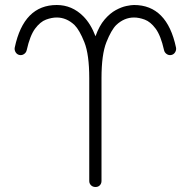

<svg xmlns="http://www.w3.org/2000/svg" viewBox="-20 -735 762 768"><path d="M362 13Q351 13 344 6Q337 -1 337 -11V-422Q337 -517 317.5 -566Q298 -615 278 -635Q246 -665 207 -665Q187 -665 164 -656.5Q141 -648 120.5 -620.5Q100 -593 87 -535Q85 -525 76.5 -519Q68 -513 58 -515Q48 -517 42.5 -526Q37 -535 39 -545Q75 -715 207 -715Q268 -715 313 -670Q343 -640 362 -590Q377 -632 398.5 -657Q420 -682 443 -694.5Q466 -707 485.5 -711Q505 -715 516 -715Q648 -715 684 -545Q686 -535 680.5 -526Q675 -517 665 -515Q655 -513 646.5 -519Q638 -525 636 -535Q623 -593 602.5 -620.5Q582 -648 559 -656.5Q536 -665 516 -665Q477 -665 445 -635Q425 -615 405.5 -566Q386 -517 386 -422V-11Q386 -1 379.5 6Q373 13 362 13Z"/></svg>

Font: Zen Kurenaido
Style: ARC
Weight: 400
Designer: Yoshimichi Ohira
Foundry: Positype
Version: Version 1.001